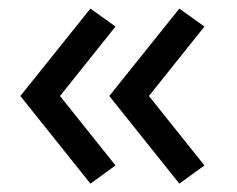

<svg xmlns="http://www.w3.org/2000/svg" viewBox="-20 -477 552 448"><path d="M398.5 -48.5 235 -253 398.5 -457 457 -415 327.5 -253 457 -91ZM191 -48.5 27.5 -253 191 -457 249.5 -415 120 -253 249.5 -91Z"/></svg>

Font: Geologica Light
Style: Regular
Weight: 300
Designer: Sindre Bremnes, Frode Helland
Foundry: Monokrom Skriftforlag AS
Version: Version 1.010; ttfautohint (v1.8.4.7-5d5b);gftools[0.9.28]